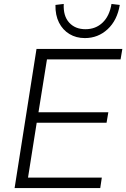

<svg xmlns="http://www.w3.org/2000/svg" viewBox="-20 -953 640 973"><path d="M54 0 165 -705H600L591 -652H218L175 -384H529L520 -331H166L122 -53H496L488 0ZM410 -760Q366 -760 332 -780.5Q298 -801 279 -838.5Q260 -876 261 -928L303 -933Q300 -872 330.5 -838.5Q361 -805 413 -805Q465 -805 500 -838.5Q535 -872 545 -933L587 -928Q574 -850 525.5 -805Q477 -760 410 -760Z"/></svg>

Font: Nunito Sans 12pt ExtraLight 12pt Light
Style: Italic
Weight: 300
Italic angle: -9°
Version: Version 3.101;gftools[0.9.27]